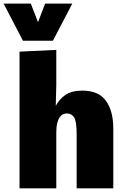

<svg xmlns="http://www.w3.org/2000/svg" viewBox="-45 -1036 696 1056"><path d="M62.5 0V-752L264.6 -761.7V-567.4L261.7 -453.6Q280.3 -490.2 314.9 -513.9Q349.6 -537.6 408.2 -537.6Q497.6 -537.6 537.8 -481.4Q578.1 -425.3 578.1 -329.1V0H376.5V-300.8Q376.5 -369.6 362.3 -390.9Q348.1 -412.1 322.3 -412.1Q312.5 -412.1 302.5 -407.7Q292.5 -403.3 283.9 -391.8Q275.4 -380.4 270 -359.6Q264.6 -338.9 264.6 -306.6V0ZM81.1 -812 -24.9 -1016.1H124.5L164.1 -914.1L203.1 -1016.1H352.5L246.1 -812Z"/></svg>

Font: Comme Black
Style: Regular
Weight: 900
Version: Version 1.000;gftools[0.9.27]